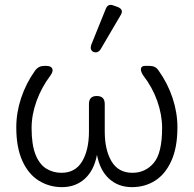

<svg xmlns="http://www.w3.org/2000/svg" viewBox="-20 -758 797 790"><path d="M235 12Q183 12 140 -14.5Q97 -41 72 -96Q47 -151 47 -234Q47 -295 67 -355Q87 -415 124 -467Q132 -478 141.5 -482.5Q151 -487 164 -487H169Q190 -487 195 -476Q200 -465 188 -448Q151 -399 130.5 -342.5Q110 -286 110 -231Q110 -163 126 -122.5Q142 -82 170 -64.5Q198 -47 233 -47Q290 -47 318 -94Q346 -141 346 -217V-330Q346 -363 378 -363Q411 -363 411 -330V-217Q411 -141 439 -94Q467 -47 525 -47Q578 -47 612.5 -87.5Q647 -128 647 -231Q647 -286 627 -342.5Q607 -399 569 -448Q558 -465 560 -476Q562 -487 578 -487H594Q607 -487 616.5 -482.5Q626 -478 633 -467Q670 -415 690 -355Q710 -295 710 -234Q710 -151 685 -96Q660 -41 618 -14.5Q576 12 523 12Q467 12 429 -22.5Q391 -57 379 -121Q367 -57 329 -22.5Q291 12 235 12ZM395 -557Q384 -538 365 -544Q348 -552 356 -575L415 -721Q424 -745 448 -735L465 -729Q491 -718 476 -695Z"/></svg>

Font: Zen Maru Gothic
Style: Regular
Weight: 400
Designer: Yoshimichi Ohira
Foundry: Positype
Version: Version 1.002